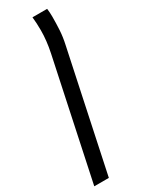

<svg xmlns="http://www.w3.org/2000/svg" viewBox="-276 -666 721 941"><g transform="rotate(-30 85.0 -195.5)"><path d="M106.9 -554.7Q106.9 -595.7 103 -630.4H186Q189 -607.9 189 -585Q189 -546.4 186.8 -509Q184.6 -471.7 175.8 -432.1L33.7 238.3H-48.8L93.3 -432.1Q106.9 -497.1 106.9 -554.7Z"/></g></svg>

Font: Viking Open Sans
Style: Italic
Weight: 400
Italic angle: -12°
Foundry: Ascender Corporation
Version: Version 2.000